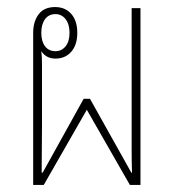

<svg xmlns="http://www.w3.org/2000/svg" viewBox="-20 -524 492 544"><path d="M74 0V-431Q74 -463 89.5 -483.5Q105 -504 136 -504Q165 -504 182 -484.5Q199 -465 199 -431Q199 -397 182 -377.5Q165 -358 137 -358Q111 -358 97 -379Q98 -371 98.5 -362Q99 -353 99 -343V-171Q99 -129 98.5 -97.5Q98 -66 98 -35H101L217 -244H235L352 -35H354Q353 -66 353 -97.5Q353 -129 353 -171V-501H378V0H348L226 -213L104 0ZM137 -379Q155 -379 166 -393Q177 -407 177 -431Q177 -455 166 -469.5Q155 -484 137 -484Q118 -484 107.5 -469.5Q97 -455 97 -431Q97 -407 107.5 -393Q118 -379 137 -379Z"/></svg>

Font: Noto Sans Thai Looped UI Narrow Thin
Style: Regular
Weight: 100
Width: 4
Designer: Cadson Demak Team
Foundry: Cadson Demak Co., Ltd.
Version: Version 1.000; ttfautohint (v1.8.4.7-5d5b)